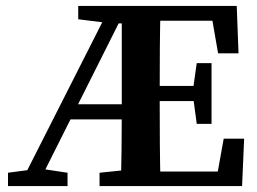

<svg xmlns="http://www.w3.org/2000/svg" viewBox="-20 -628 868 648"><path d="M7 0V-45L105 -58H122L208 -45V0ZM45 0 353 -608H410L105 0ZM184 -225 209 -276H455V-225ZM244 -563V-608H455V-549H356ZM316 0V-45L442 -58H455V0ZM388 0Q391 -123 391 -253V-608H522Q520 -538 519.5 -466.5Q519 -395 519 -322V-291Q519 -215 519.5 -143Q520 -71 522 0ZM455 -287V-338H659V-287ZM644 -210 631 -307V-323L644 -415H694V-210ZM455 -558V-608H779L785 -448H716L697 -558ZM455 0V-49H715L735 -160H804L797 0Z"/></svg>

Font: Lisu Bosa Black
Style: Regular
Weight: 900
Designer: David Morse, Annie Olsen, Victor Gaultney, Frank Grießhammer (Latin)
Foundry: SIL International
Version: Version 2.000